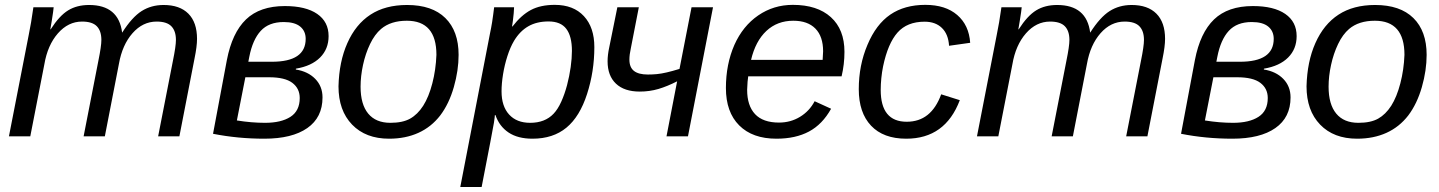

<svg xmlns="http://www.w3.org/2000/svg" viewBox="-20 -558 5892 786"><path d="M322.3 0 382.8 -309.6Q395 -369.1 395 -394.5Q395 -431.2 376.5 -450.4Q357.9 -469.7 315.9 -469.7Q259.3 -469.7 217 -421.4Q174.8 -373 161.6 -294.9L104 0H16.6L97.7 -415.5Q107.4 -461.9 116.7 -528.3H199.7Q199.7 -524.9 197.3 -508.1Q194.8 -491.2 191.7 -471.4Q188.5 -451.7 186 -438H187.5Q223.1 -493.7 259 -515.6Q294.9 -537.6 344.7 -537.6Q465.8 -537.6 480 -424.3Q520.5 -487.8 559.8 -512.7Q599.1 -537.6 649.9 -537.6Q715.8 -537.6 751.2 -502Q786.6 -466.3 786.6 -398.9Q786.6 -368.2 776.4 -318.8L714.4 0H627.4L688 -309.6Q700.2 -369.1 700.2 -394.5Q700.2 -431.2 681.6 -450.4Q663.1 -469.7 621.1 -469.7Q564.5 -469.7 522.5 -422.1Q480.5 -374.5 466.8 -296.4L409.2 0Z M1325.2 -410.2Q1325.2 -357.4 1290.3 -322.5Q1255.4 -287.6 1191.4 -276.9L1190.9 -273.4Q1240.7 -265.6 1270.5 -235.1Q1300.3 -204.6 1300.3 -159.2Q1300.3 -77.1 1238 -33.7Q1175.8 9.8 1062 9.8Q953.6 9.8 852.1 -10.3L908.7 -312Q930.2 -423.8 987.1 -478.5Q1043.9 -533.2 1146 -533.2Q1231.9 -533.2 1278.6 -501Q1325.2 -468.8 1325.2 -410.2ZM1092.8 -305.2Q1162.1 -305.2 1196.8 -328.6Q1231.4 -352.1 1231.4 -398.9Q1231.4 -430.7 1209 -449.2Q1186.5 -467.8 1141.6 -467.8Q1080.6 -467.8 1047.4 -431.6Q1014.2 -395.5 1000.5 -325.2L996.6 -305.2ZM949.7 -64.9Q1009.8 -55.2 1064.9 -55.2Q1130.9 -55.2 1168.9 -79.6Q1207 -104 1207 -156.7Q1207 -195.8 1176.8 -218.8Q1146.5 -241.7 1081.5 -241.7H984.4Z M1857.4 -333.5Q1857.4 -270 1837.9 -201.7Q1818.4 -133.3 1782.2 -85.4Q1745.6 -38.1 1692.9 -14.2Q1640.1 9.8 1572.8 9.8Q1477.1 9.8 1421.4 -47.9Q1365.7 -105.5 1365.7 -204.6Q1368.2 -305.7 1401.9 -381.3Q1436 -458.5 1496.6 -498Q1557.1 -537.6 1646.5 -537.6Q1749 -537.6 1803.2 -484.1Q1857.4 -430.7 1857.4 -333.5ZM1766.6 -333.5Q1766.6 -473.1 1645.5 -473.1Q1579.6 -473.1 1540 -439.5Q1513.7 -417 1494.9 -377.7Q1476.1 -338.4 1466.1 -292.2Q1456.1 -246.1 1456.1 -203.1Q1456.1 -130.9 1487.3 -93Q1518.6 -55.2 1578.1 -55.2Q1628.4 -55.2 1658.9 -72.3Q1689.5 -89.4 1712.4 -125Q1735.4 -161.1 1749.8 -216.6Q1764.2 -272 1766.6 -333.5Z M2159.7 9.8Q2099.6 9.8 2061.8 -15.6Q2023.9 -41 2008.3 -86.9H2005.9Q2005.9 -84.5 2004.9 -76.4Q2003.9 -68.4 2002 -55.2Q2000 -42 1987.3 23.7Q1974.6 89.4 1951.7 207.5H1864.3L1985.8 -420.4Q1988.3 -432.1 1990.5 -443.8Q1992.7 -455.6 1994.6 -467.3Q1997.1 -482.9 1999 -498Q2001 -513.2 2002.9 -528.3H2084.5Q2084.5 -519.5 2083 -503.7Q2081.5 -487.8 2079.6 -472.7Q2077.6 -457.5 2076.2 -449.7H2078.1Q2113.8 -496.1 2153.3 -517.1Q2192.9 -538.1 2251 -538.1Q2327.6 -538.1 2370.4 -491.9Q2413.1 -445.8 2413.1 -365.2Q2413.1 -265.6 2383.3 -173.3Q2353.5 -80.6 2298.8 -35.4Q2244.1 9.8 2159.7 9.8ZM2225.6 -470.2Q2177.2 -470.2 2142.8 -450.4Q2108.4 -430.7 2084.5 -391.1Q2068.8 -364.7 2057.1 -328.1Q2045.4 -291.5 2039.3 -253.7Q2033.2 -215.8 2033.2 -184.1Q2033.2 -123 2064.2 -89.1Q2095.2 -55.2 2150.4 -55.2Q2210.9 -55.2 2246.1 -92.3Q2263.7 -110.8 2277.6 -141.6Q2291.5 -172.4 2301.3 -209.2Q2311 -246.1 2316.2 -283Q2321.3 -319.8 2321.3 -349.6Q2321.3 -409.7 2298.3 -439.9Q2275.4 -470.2 2225.6 -470.2Z M2898.9 -528.3 2796.4 0H2708.5L2752 -225.1Q2711.9 -204.6 2675.5 -193.8Q2639.2 -183.1 2599.1 -183.1Q2535.6 -183.1 2501.5 -215.6Q2467.3 -248 2467.3 -307.1Q2467.3 -333 2474.1 -364.3L2507.3 -528.3H2595.2L2562.5 -360.4Q2556.6 -334 2556.6 -314Q2556.6 -282.2 2575.4 -267.6Q2594.2 -252.9 2632.3 -252.9Q2650.9 -252.9 2668.9 -254.6Q2687 -256.3 2709.2 -261.5Q2731.4 -266.6 2761.7 -275.9L2811 -528.3Z M3043 -245.6Q3040 -229 3038.6 -190.4Q3038.6 -125.5 3071 -90.8Q3103.5 -56.2 3168.9 -56.2Q3216.3 -56.2 3254.9 -79.6Q3293.5 -103 3314.9 -143.6L3382.3 -112.8Q3346.7 -48.8 3291.7 -19.5Q3236.8 9.8 3158.7 9.8Q3060.5 9.8 3006.1 -44.7Q2951.7 -99.1 2951.7 -197.8Q2951.7 -294.9 2986.3 -374Q3021 -451.7 3084 -494.9Q3147 -538.1 3225.6 -538.1Q3325.7 -538.1 3381.3 -487.8Q3437 -437.5 3437 -345.7Q3437 -294.9 3425.3 -245.6ZM3054.7 -313H3347.7L3349.6 -348.1Q3349.6 -408.7 3318.1 -440.9Q3286.6 -473.1 3227.5 -473.1Q3162.1 -473.1 3117.4 -431.4Q3072.8 -389.6 3054.7 -313Z M3691.9 -59.6Q3742.2 -59.6 3777.3 -87.6Q3812.5 -115.7 3833 -171.9L3909.2 -147.9Q3849.6 9.8 3689.9 9.8Q3596.2 9.8 3545.9 -43.5Q3495.6 -96.7 3495.6 -192.9Q3495.6 -291 3531.2 -374.5Q3566.4 -458.5 3624.8 -498.3Q3683.1 -538.1 3768.1 -538.1Q3850.6 -538.1 3898.7 -496.6Q3946.8 -455.1 3951.7 -382.8L3865.2 -370.6Q3862.3 -418 3835.9 -443.6Q3809.6 -469.2 3765.1 -469.2Q3693.4 -469.2 3654.1 -424.6Q3614.7 -379.9 3595.2 -286.6Q3590.3 -262.7 3587.9 -238Q3585.4 -213.4 3585.4 -189.9Q3585.4 -59.6 3691.9 -59.6Z M4285.2 0 4345.7 -309.6Q4357.9 -369.1 4357.9 -394.5Q4357.9 -431.2 4339.4 -450.4Q4320.8 -469.7 4278.8 -469.7Q4222.2 -469.7 4179.9 -421.4Q4137.7 -373 4124.5 -294.9L4066.9 0H3979.5L4060.5 -415.5Q4070.3 -461.9 4079.6 -528.3H4162.6Q4162.6 -524.9 4160.2 -508.1Q4157.7 -491.2 4154.5 -471.4Q4151.4 -451.7 4148.9 -438H4150.4Q4186 -493.7 4221.9 -515.6Q4257.8 -537.6 4307.6 -537.6Q4428.7 -537.6 4442.9 -424.3Q4483.4 -487.8 4522.7 -512.7Q4562 -537.6 4612.8 -537.6Q4678.7 -537.6 4714.1 -502Q4749.5 -466.3 4749.5 -398.9Q4749.5 -368.2 4739.3 -318.8L4677.2 0H4590.3L4650.9 -309.6Q4663.1 -369.1 4663.1 -394.5Q4663.1 -431.2 4644.5 -450.4Q4626 -469.7 4584 -469.7Q4527.3 -469.7 4485.4 -422.1Q4443.4 -374.5 4429.7 -296.4L4372.1 0Z M5288.1 -410.2Q5288.1 -357.4 5253.2 -322.5Q5218.3 -287.6 5154.3 -276.9L5153.8 -273.4Q5203.6 -265.6 5233.4 -235.1Q5263.2 -204.6 5263.2 -159.2Q5263.2 -77.1 5200.9 -33.7Q5138.7 9.8 5024.9 9.8Q4916.5 9.8 4814.9 -10.3L4871.6 -312Q4893.1 -423.8 4950 -478.5Q5006.8 -533.2 5108.9 -533.2Q5194.8 -533.2 5241.5 -501Q5288.1 -468.8 5288.1 -410.2ZM5055.7 -305.2Q5125 -305.2 5159.7 -328.6Q5194.3 -352.1 5194.3 -398.9Q5194.3 -430.7 5171.9 -449.2Q5149.4 -467.8 5104.5 -467.8Q5043.5 -467.8 5010.3 -431.6Q4977.1 -395.5 4963.4 -325.2L4959.5 -305.2ZM4912.6 -64.9Q4972.7 -55.2 5027.8 -55.2Q5093.8 -55.2 5131.8 -79.6Q5169.9 -104 5169.9 -156.7Q5169.9 -195.8 5139.6 -218.8Q5109.4 -241.7 5044.4 -241.7H4947.3Z M5820.3 -333.5Q5820.3 -270 5800.8 -201.7Q5781.2 -133.3 5745.1 -85.4Q5708.5 -38.1 5655.8 -14.2Q5603 9.8 5535.6 9.8Q5439.9 9.8 5384.3 -47.9Q5328.6 -105.5 5328.6 -204.6Q5331.1 -305.7 5364.7 -381.3Q5398.9 -458.5 5459.5 -498Q5520 -537.6 5609.4 -537.6Q5711.9 -537.6 5766.1 -484.1Q5820.3 -430.7 5820.3 -333.5ZM5729.5 -333.5Q5729.5 -473.1 5608.4 -473.1Q5542.5 -473.1 5502.9 -439.5Q5476.6 -417 5457.8 -377.7Q5439 -338.4 5429 -292.2Q5418.9 -246.1 5418.9 -203.1Q5418.9 -130.9 5450.2 -93Q5481.4 -55.2 5541 -55.2Q5591.3 -55.2 5621.8 -72.3Q5652.3 -89.4 5675.3 -125Q5698.2 -161.1 5712.6 -216.6Q5727.1 -272 5729.5 -333.5Z"/></svg>

Font: Arimo
Style: Italic
Weight: 400
Italic angle: -12°
Designer: Steve Matteson
Foundry: Monotype Imaging Inc.
Version: Version 1.33